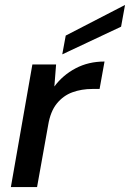

<svg xmlns="http://www.w3.org/2000/svg" viewBox="-20 -757 526 777"><path d="M24 0 111 -496H207L200 -407Q234 -453 286 -480.5Q338 -508 403 -508L383 -397H354Q310 -397 273 -383.5Q236 -370 210 -338Q184 -306 175 -251L130 0ZM232 -537 246 -613 486 -737 470 -649Z"/></svg>

Font: DeepMind Sans Medium
Style: Italic
Weight: 500
Italic angle: -10°
Designer: Jonny Pinhorn / Modifications: Colophon Foundry
Foundry: Colophon Foundry
Version: Version 1.002; ttfautohint (v1.8.2)